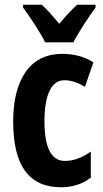

<svg xmlns="http://www.w3.org/2000/svg" viewBox="-20 -786 439 816"><path d="M172 -606H292C313 -648 357 -714 386 -754V-766H308C283 -743 262 -721 232 -685C204 -718 179 -747 157 -766H78V-754C107 -715 153 -645 172 -606ZM241 10C286 10 331 -4 366 -31V-142C330 -116 293 -102 256 -102C198 -102 169 -158 169 -271C169 -384 199 -445 253 -445C283 -445 311 -435 341 -417L377 -521C339 -545 297 -557 244 -557C100 -557 36 -437 36 -270C36 -80 104 10 241 10Z"/></svg>

Font: Noto Sans Lao Looped ExtraCondensed
Style: Bold
Weight: 700
Width: 2
Designer: Mark Frömberg, Ben Mitchell
Foundry: The Fontpad Ltd
Version: Version 1.002